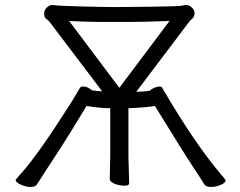

<svg xmlns="http://www.w3.org/2000/svg" viewBox="-20 -726 953 761"><path d="M652 -643Q555 -639 482 -639H376Q301 -640 254 -643L453 -378ZM520 -362Q550 -363 573 -366Q585 -377 601.5 -381.5Q618 -386 623 -378Q624 -375 626 -373L633 -360Q635 -358 636 -356L656 -322Q772 -130 871 -17Q874 -14 874 -11Q874 -1 854.5 7Q835 15 816 15Q797 15 790 5Q780 -12 744.5 -65.5Q709 -119 594 -306Q560 -300 489 -297V-106L492 0Q492 10 473 10Q454 10 434.5 2.5Q415 -5 415 -18L417 -107V-297Q379 -297 323 -306Q256 -194 197 -104Q138 -14 131 -2Q124 10 117.5 12.5Q111 15 97.5 15Q84 15 63 6Q42 -3 42 -12Q42 -15 64 -39Q131 -113 263 -321Q291 -368 297 -378Q302 -386 319 -382Q332 -379 344 -368Q364 -365 385 -364L176 -640Q172 -645 163.5 -651Q155 -657 155 -671.5Q155 -686 165.5 -696Q176 -706 186 -706Q196 -706 202.5 -704.5Q209 -703 302 -700.5Q395 -698 441 -698Q487 -698 589 -699.5Q691 -701 700.5 -703.5Q710 -706 720 -706Q730 -706 740.5 -696Q751 -686 751 -675.5Q751 -665 747.5 -659Q744 -653 739 -649Q734 -645 730 -640Z"/></svg>

Font: LXGW WenKai Lite
Style: Regular
Weight: 400
Designer: LXGW / Fontworks Inc.
Foundry: LXGW / Fontworks Inc.
Version: Version 1.511; March 25, 2025